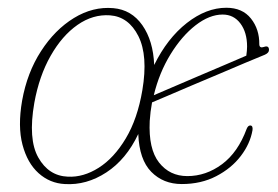

<svg xmlns="http://www.w3.org/2000/svg" viewBox="-20 -467 718 495"><path d="M272 -446Q319 -442 347 -402Q375 -362 377.5 -299.5Q411.5 -368.5 461.8 -407.8Q512 -447 563.5 -447Q605 -447 627 -419.2Q649 -391.5 648.5 -352.5Q649 -342 660.5 -346Q673 -350.5 673.5 -339Q674 -331 663 -326Q643 -318 611.8 -304.8Q580.5 -291.5 544.5 -276.2Q508.5 -261 474 -246.5Q439.5 -232 412.5 -220.2Q385.5 -208.5 372 -203Q367.5 -179 366 -155Q362.5 -83 390 -48Q417.5 -13 463 -13Q511 -13 552.2 -43.5Q593.5 -74 616 -135Q619.5 -143.5 625 -143.5Q632.5 -143.5 631 -131.5Q625 -96.5 600.8 -64.8Q576.5 -33 537.5 -12.8Q498.5 7.5 448.5 7.5Q401 7.5 370 -24Q339 -55.5 336.5 -121.5Q305.5 -56 254.2 -22.5Q203 11 147 7.5Q108.5 5.5 79.5 -20.5Q50.5 -46.5 38 -93.8Q25.5 -141 37 -207.5Q50 -280 85.8 -335.2Q121.5 -390.5 170.5 -420.5Q219.5 -450.5 272 -446ZM554 -429.5Q520 -429.5 484.2 -401.8Q448.5 -374 419.5 -326.8Q390.5 -279.5 376.5 -221.5Q393.5 -229 423.8 -241.8Q454 -254.5 489.2 -269.8Q524.5 -285 557.8 -299Q591 -313 615 -323.5Q617 -337 617 -347Q617 -383.5 599.8 -406.5Q582.5 -429.5 554 -429.5ZM155 -11.5Q195 -9.5 234.5 -34.5Q274 -59.5 304.2 -110Q334.5 -160.5 347 -234.5Q362 -323.5 336.8 -373.8Q311.5 -424 263.5 -427.5Q219.5 -430.5 179.8 -402.8Q140 -375 110.5 -323Q81 -271 68.5 -202Q52 -108 78.8 -60.8Q105.5 -13.5 155 -11.5Z"/></svg>

Font: Fraunces 72pt S050 Thin
Style: Italic
Weight: 100
Italic angle: -16°
Version: Version 1.000; ttfautohint (v1.8.3)